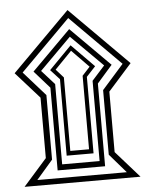

<svg xmlns="http://www.w3.org/2000/svg" viewBox="-56 -864 712 911"><g transform="rotate(-5 300.0 -409.0)"><path d="M576.2 0H23.9L136.2 -127V-415L23.9 -541L299.8 -817.9L576.2 -541L463.9 -415V-127ZM538.1 -541 299.8 -779.8 62 -541 165 -424.8V-117.2L86.9 -26.9H513.2L435.1 -117.2V-424.8ZM485.8 -541 413.1 -458V-64H187V-458L113.8 -541L299.8 -727.1ZM450.2 -541 299.8 -690.9 149.9 -541 210.9 -473.1V-90.8H389.2V-473.1ZM407.2 -541 363.8 -494.1V-129.9H235.8V-494.1L192.9 -541L299.8 -649.9ZM380.9 -541 299.8 -624 219.2 -541 254.9 -501V-150.9H344.2V-501Z"/></g></svg>

Font: Droid Arabic Kufi
Style: Regular
Weight: 400
Designer: Pascal Zoghbi
Foundry: Irfont.ir
Version: Version 1.00 February 28, 2013, initial release